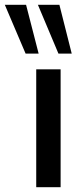

<svg xmlns="http://www.w3.org/2000/svg" viewBox="-79 -775 342 795"><path d="M71 0V-488H172V0ZM163 -553 78 -755H167L218 -553ZM27 -553 -59 -755H29L81 -553Z"/></svg>

Font: Nunito Sans 12pt ExtraLight SemiBold
Style: Regular
Weight: 600
Version: Version 3.101;gftools[0.9.27]